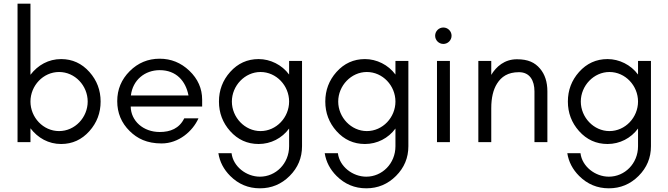

<svg xmlns="http://www.w3.org/2000/svg" viewBox="-20 -770 3621 1040"><path d="M311 10C371.8 10 422.9 -13.3 464.5 -60C504.8 -105.3 525 -158.6 525 -220C525 -281.4 504.8 -334.7 464.5 -380C422.9 -426.7 371.8 -450 311 -450C242.9 -450 185.2 -417.5 145 -364.9V-750H75V0L145 0V-75.1C185.3 -22.4 242.9 10 311 10ZM300 -60C213.8 -60 145 -134.2 145 -220C145 -305.8 213.8 -380 300 -380C386.2 -380 455 -305.8 455 -220C455 -134.2 386.2 -60 300 -60Z M1055 -129H978C951 -74 902.7 -55 845 -55C756 -55 689 -115 688 -193H1075L1075 -230C1075 -290.5 1051.8 -342.9 1005.5 -387C960 -430.3 906.5 -452 845 -452C781.7 -452 727.5 -429.5 682.5 -384.5C637.5 -339.5 615 -285.3 615 -222C615 -158.3 637.5 -104.3 682.5 -60C723.5 -19.7 775.4 7 855.5 7C947.9 7 1024 -59.2 1055 -129ZM1001 -253H689C699 -337 765 -390 845 -390C935 -390 986 -331 1001 -253Z M1391 -60C1306.1 -60 1236 -134.3 1236 -220C1236 -305.7 1306.1 -380 1391 -380C1477.2 -380 1546 -305.8 1546 -220C1546 -134.2 1477.2 -60 1391 -60ZM1381 -450C1319.7 -450 1268.2 -426.7 1226.5 -380C1186.2 -334.7 1166 -281.3 1166 -220C1166 -158.7 1186.2 -105.3 1226.5 -60C1268.2 -13.3 1319.7 10 1381 10C1446.9 10 1507.5 -21.2 1546 -73.8V22C1546 116 1473.9 187 1388 187C1314.1 187 1243 132 1234.3 60H1162.9C1170.3 106.7 1191.7 147.7 1227 183C1271.7 227.7 1325.3 250 1388 250C1450.7 250 1504.3 227.7 1549 183C1593.7 138.3 1616 84.7 1616 22V-440H1546V-366.2C1507.2 -419.2 1443.7 -450 1381 -450Z M1967 -60C1882.1 -60 1812 -134.3 1812 -220C1812 -305.7 1882.1 -380 1967 -380C2053.2 -380 2122 -305.8 2122 -220C2122 -134.2 2053.2 -60 1967 -60ZM1957 -450C1895.7 -450 1844.2 -426.7 1802.5 -380C1762.2 -334.7 1742 -281.3 1742 -220C1742 -158.7 1762.2 -105.3 1802.5 -60C1844.2 -13.3 1895.7 10 1957 10C2022.9 10 2083.5 -21.2 2122 -73.8V22C2122 116 2049.9 187 1964 187C1890.1 187 1819 132 1810.3 60H1738.9C1746.3 106.7 1767.7 147.7 1803 183C1847.7 227.7 1901.3 250 1964 250C2026.7 250 2080.3 227.7 2125 183C2169.7 138.3 2192 84.7 2192 22V-440H2122V-366.2C2083.2 -419.2 2019.7 -450 1957 -450Z M2381.5 -621C2357 -621 2337 -601 2337 -576.5C2337 -552 2357 -532 2381.5 -532C2406 -532 2426 -552 2426 -576.5C2426 -601 2406 -621 2381.5 -621ZM2417 0V-440H2347V0Z M2641 -364.4V-440H2571V0H2641V-184C2641 -240 2651.5 -284.5 2672.5 -317.5C2695.8 -354.2 2730.8 -379 2791 -379C2850.3 -379 2875 -333 2875 -275L2875 0H2945V-275C2945 -326 2931.7 -367.2 2905 -398.5C2877.3 -431.1 2841.4 -449 2780 -449C2712.9 -449 2667.6 -409.1 2641 -364.4Z M3281 -60C3196.1 -60 3126 -134.3 3126 -220C3126 -305.7 3196.1 -380 3281 -380C3367.2 -380 3436 -305.8 3436 -220C3436 -134.2 3367.2 -60 3281 -60ZM3271 -450C3209.7 -450 3158.2 -426.7 3116.5 -380C3076.2 -334.7 3056 -281.3 3056 -220C3056 -158.7 3076.2 -105.3 3116.5 -60C3158.2 -13.3 3209.7 10 3271 10C3336.9 10 3397.5 -21.2 3436 -73.8V22C3436 116 3363.9 187 3278 187C3204.1 187 3133 132 3124.3 60H3052.9C3060.3 106.7 3081.7 147.7 3117 183C3161.7 227.7 3215.3 250 3278 250C3340.7 250 3394.3 227.7 3439 183C3483.7 138.3 3506 84.7 3506 22V-440H3436V-366.2C3397.2 -419.2 3333.7 -450 3271 -450Z"/></svg>

Font: GI
Style: Regular
Weight: 400
Designer: Alfredo Marco Pradil
Version: Version 1.01 2015